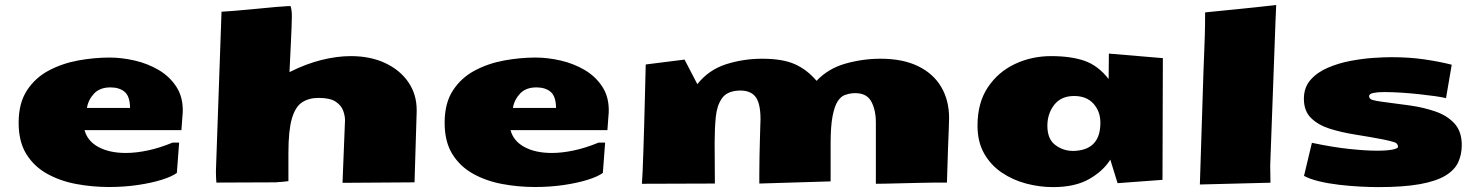

<svg xmlns="http://www.w3.org/2000/svg" viewBox="-20 -746 6054 785"><path d="M425.3 18.6Q357.4 18.6 291.7 6.3Q226.1 -5.9 172.9 -35.4Q119.6 -64.9 87.9 -115.7Q56.2 -166.5 56.2 -244.1Q56.2 -324.2 90.1 -376.2Q124 -428.2 179.2 -457.5Q234.4 -486.8 299.8 -498.8Q365.2 -510.7 427.7 -510.7Q477.5 -510.7 530.8 -498.5Q584 -486.3 629.4 -459.5Q674.8 -432.6 702.1 -389.6Q729.5 -346.7 727.1 -285.2Q727.1 -279.3 726.1 -273.9L721.7 -213.9H325.7Q337.4 -169.4 382.3 -145Q427.2 -120.6 494.6 -120.6Q536.1 -120.6 584.5 -130.9Q632.8 -141.1 686 -163.1H712.4L703.1 -39.1Q683.6 -24.4 641.8 -11.2Q600.1 2 543.9 10.3Q487.8 18.6 425.3 18.6ZM511.7 -304.7Q511.2 -352.5 489.5 -370.6Q467.8 -388.7 431.6 -388.7Q388.2 -388.7 364.5 -363.3Q340.8 -337.9 335.4 -304.7Z M1380.4 1.5V1L1390.6 -254.4Q1390.6 -272.9 1382.8 -294.2Q1375 -315.4 1352.1 -330.6Q1329.1 -345.7 1282.7 -345.7Q1242.7 -345.7 1215.1 -327.6Q1187.5 -309.6 1173.3 -261Q1159.2 -212.4 1159.2 -120.6V-5.4Q1148.4 -3.9 1135 -2.7Q1121.6 -1.5 1106 -0.5L864.7 0.5Q862.8 -21 862.8 -46.9L885.7 -698.2Q894 -698.7 906.2 -699.5Q918.5 -700.2 941.9 -702.1Q965.3 -704.1 1005.9 -707.8Q1046.4 -711.4 1111.3 -717.8Q1125.5 -718.3 1139.9 -719.7Q1154.3 -721.2 1168 -721.2Q1173.3 -705.1 1173.3 -679.7Q1173.3 -664.6 1172.1 -634.3Q1170.9 -604 1169.2 -568.6Q1167.5 -533.2 1166 -501.5Q1164.6 -469.7 1163.6 -451.2Q1231.9 -485.4 1295.2 -501Q1358.4 -516.6 1414.1 -516.6Q1494.6 -516.6 1555.2 -488Q1615.7 -459.5 1649.7 -409.9Q1683.6 -360.4 1683.6 -296.4V-289.1L1674.8 -0.5Z M2167 18.6Q2099.1 18.6 2033.4 6.3Q1967.8 -5.9 1914.6 -35.4Q1861.3 -64.9 1829.6 -115.7Q1797.9 -166.5 1797.9 -244.1Q1797.9 -324.2 1831.8 -376.2Q1865.7 -428.2 1920.9 -457.5Q1976.1 -486.8 2041.5 -498.8Q2106.9 -510.7 2169.4 -510.7Q2219.2 -510.7 2272.5 -498.5Q2325.7 -486.3 2371.1 -459.5Q2416.5 -432.6 2443.8 -389.6Q2471.2 -346.7 2468.8 -285.2Q2468.8 -279.3 2467.8 -273.9L2463.4 -213.9H2067.4Q2079.1 -169.4 2124 -145Q2168.9 -120.6 2236.3 -120.6Q2277.8 -120.6 2326.2 -130.9Q2374.5 -141.1 2427.7 -163.1H2454.1L2444.8 -39.1Q2425.3 -24.4 2383.5 -11.2Q2341.8 2 2285.6 10.3Q2229.5 18.6 2167 18.6ZM2253.4 -304.7Q2252.9 -352.5 2231.2 -370.6Q2209.5 -388.7 2173.3 -388.7Q2129.9 -388.7 2106.2 -363.3Q2082.5 -337.9 2077.1 -304.7Z M2604.5 5.4 2607.4 -45.4Q2608.9 -79.1 2610.6 -131.8Q2612.3 -184.6 2614 -243.4Q2615.7 -302.2 2616.9 -355.2Q2618.2 -408.2 2619.1 -443.4Q2620.1 -478.5 2620.1 -482.4L2778.8 -502.4L2831.1 -401.9Q2877.4 -460.4 2948.2 -483.2Q3019 -505.9 3096.2 -505.9Q3179.7 -505.9 3229.7 -483.6Q3279.8 -461.4 3318.4 -415.5Q3366.7 -466.3 3437.3 -486.1Q3507.8 -505.9 3580.1 -505.9Q3671.4 -505.9 3733.9 -475.3Q3796.4 -444.8 3828.4 -390.1Q3860.4 -335.4 3860.4 -263.7Q3860.4 -245.6 3859.1 -218Q3857.9 -190.4 3856 -139.4Q3854 -88.4 3851.6 0.5Q3834.5 0 3803.5 0.5Q3772.5 1 3735.4 1.7Q3698.2 2.4 3662.4 3.4Q3626.5 4.4 3599.1 4.9Q3571.8 5.4 3561 5.4V-243.7Q3561 -300.3 3540 -334.7Q3519 -369.1 3464.8 -364.7Q3449.7 -363.3 3433.8 -357.4Q3418 -351.6 3405 -332Q3392.1 -312.5 3384 -271.2Q3376 -230 3376 -157.7V-4.4L3084.5 4.4V-35.2Q3084.5 -64.9 3085.2 -102.5Q3085.9 -140.1 3086.9 -175.3Q3087.9 -210.4 3088.6 -233.6Q3089.4 -256.8 3089.4 -258.3Q3089.4 -327.1 3066.9 -352.8Q3044.4 -378.4 2998 -375.5Q2951.2 -372.6 2931.2 -343.3Q2911.1 -314 2906.5 -267.6Q2901.9 -221.2 2901.9 -167V-147.9Q2901.9 -122.1 2902.3 -81.3Q2902.8 -40.5 2902.8 4.4Z M4285.2 19Q4230.5 19 4175.8 4.6Q4121.1 -9.8 4075.9 -40.3Q4030.8 -70.8 4003.7 -118.4Q3976.6 -166 3976.6 -232.4Q3976.6 -325.7 4018.8 -388.9Q4061 -452.1 4129.6 -484.4Q4198.2 -516.6 4277.3 -516.6Q4358.9 -516.6 4414.3 -497.3Q4469.7 -478 4512.7 -422.9L4513.7 -526.9L4734.4 -508.3L4732.9 -10.7L4549.3 2.9L4519.5 -93.3Q4491.2 -47.4 4433.6 -14.2Q4376 19 4285.2 19ZM4368.2 -128.9Q4479 -131.3 4479 -244.1Q4479 -290.5 4450.7 -322Q4422.4 -353.5 4371.6 -353.5Q4318.4 -353.5 4290.3 -317.4Q4262.2 -281.2 4262.2 -231.9Q4262.2 -177.7 4294.4 -153.3Q4326.7 -128.9 4368.2 -128.9Z M4885.7 8.3 4900.4 -453.1Q4901.9 -492.7 4903.3 -528.1Q4904.8 -563.5 4906 -603Q4907.2 -642.6 4907.2 -695.3Q4923.3 -697.3 4957.3 -700.4Q4991.2 -703.6 5033.7 -708Q5076.2 -712.4 5119.4 -716.8Q5162.6 -721.2 5197.8 -725.6L5194.8 -655.8L5173.3 -69.3L5174.3 1Z M5615.2 19Q5582.5 19 5540.5 16.8Q5498.5 14.6 5455.1 9.5Q5411.6 4.4 5373.8 -4.6Q5335.9 -13.7 5311.5 -26.9L5343.8 -162.1Q5429.7 -144 5496.6 -137Q5563.5 -129.9 5609.4 -129.9Q5651.4 -129.9 5673.6 -134.5Q5695.8 -139.2 5695.8 -145.5Q5695.8 -159.7 5680.9 -164.6Q5666 -169.4 5635.7 -175.8Q5579.6 -186.5 5522.2 -195.6Q5464.8 -204.6 5417 -219.7Q5369.1 -234.9 5340.1 -263.7Q5311 -292.5 5311 -342.3Q5311 -388.7 5338.4 -419.7Q5365.7 -450.7 5409.2 -469.2Q5452.6 -487.8 5501.7 -497.1Q5550.8 -506.3 5595.2 -509.3Q5639.6 -512.2 5668 -512.2Q5741.2 -512.2 5802.2 -503.4Q5863.3 -494.6 5915.5 -481.4L5892.1 -344.7Q5877 -348.6 5848.1 -352.8Q5819.3 -356.9 5783 -360.8Q5746.6 -364.7 5709 -367.2Q5671.4 -369.6 5639.2 -369.6Q5612.3 -369.6 5595 -366Q5577.6 -362.3 5577.6 -353Q5577.6 -341.3 5592.3 -337.2Q5606.9 -333 5633.3 -329.6Q5688.5 -322.8 5745.1 -314.7Q5801.8 -306.6 5849.9 -289.8Q5897.9 -272.9 5927.2 -240.5Q5956.5 -208 5956.5 -152.8Q5956.5 -114.3 5941.9 -82.5Q5927.2 -50.8 5889.9 -28.1Q5852.5 -5.4 5785.9 6.8Q5719.2 19 5615.2 19Z"/></svg>

Font: Seymour One
Style: Regular
Weight: 400
Designer: Vernon Adams
Foundry: Vernon Adams
Version: Version 1.100; ttfautohint (v1.8.4.7-5d5b);gftools[0.9.33]